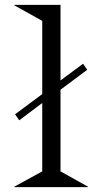

<svg xmlns="http://www.w3.org/2000/svg" viewBox="-20 -770 414 790"><path d="M59.1 -274.9 42 -299.8 153.8 -382.8V-684.1L39.1 -748V-750H229V-439L321.8 -507.8L338.9 -482.9L229 -400.9V-64.9L341.8 -2V0H39.1V-2L153.8 -64.9V-346.2Z"/></svg>

Font: Messapia
Style: Regular
Weight: 400
Designer: Luca Marsano
Foundry: Collletttivo
Version: Version 1.000;FEAKit 1.0